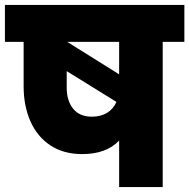

<svg xmlns="http://www.w3.org/2000/svg" viewBox="-34 -760 769 780"><path d="M715 -590H627V0H450V-189Q398 -134 300 -134Q224 -134 170.5 -169.5Q117 -205 89.5 -267.5Q62 -330 62 -409V-590H-14V-740H715ZM450 -590H239L450 -458ZM339 -286Q376 -286 401.5 -302Q427 -318 439 -346L237 -471V-404Q237 -351 263 -318.5Q289 -286 339 -286Z"/></svg>

Font: Fz Poppins ExtBd
Style: Regular
Weight: 800
Designer: Ninad Kale (Devanagari), Jonny Pinhorn (Latin)
Foundry: Indian Type Foundry
Version: Vit hóa bi Vntype.Com & FontZin.Com